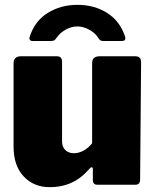

<svg xmlns="http://www.w3.org/2000/svg" viewBox="-20 -762 641 792"><path d="M360 -171V-501Q360 -516 368 -523Q376 -530 393 -530H536Q550 -530 556 -524Q562 -518 562 -504L558 -22Q558 0 539 0H381Q363 0 363 -20V-64Q363 -72 358 -72Q355 -72 351 -68Q317 -28 276.5 -9Q236 10 185 10Q119 10 77.5 -34.5Q36 -79 36 -157V-500Q36 -530 67 -530H213Q226 -530 231 -524Q236 -518 236 -504V-179Q236 -156 249.5 -143Q263 -130 285 -130Q306 -130 326 -141.5Q346 -153 360 -171ZM405 -593Q398 -593 394 -595.5Q390 -598 385 -606Q373 -626 348 -639.5Q323 -653 300 -653Q275 -653 251.5 -640Q228 -627 214 -607Q208 -598 203.5 -595.5Q199 -593 190 -593H113Q106 -593 103 -598Q100 -603 102 -609Q123 -675 176.5 -708.5Q230 -742 300 -742Q369 -742 422 -708.5Q475 -675 496 -611Q497 -608 497 -603Q497 -593 483 -593Z"/></svg>

Font: Libre Franklin Black
Style: Regular
Weight: 900
Designer: Pablo Impallari, Rodrigo Fuenzalida
Foundry: Impallari Type
Version: Version 1.002; ttfautohint (v1.5)